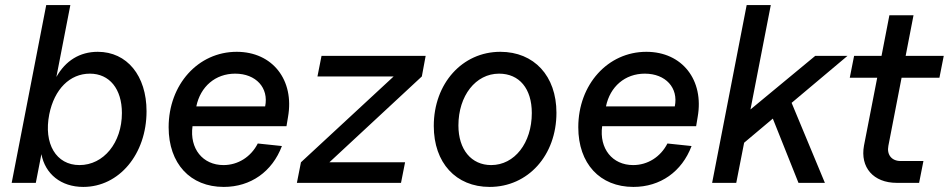

<svg xmlns="http://www.w3.org/2000/svg" viewBox="-20 -720 3736 756"><path d="M308 16C449 16 557 -113 557 -282C557 -422 480 -516 365 -516C294 -516 238 -481 202 -417L257 -700H162L26 0H121L143 -113C158 -35 220 16 308 16ZM293 -70C201 -70 151 -154 174 -270C194 -369 255 -430 334 -430C411 -430 460 -370 460 -275C460 -158 388 -70 293 -70Z M861 16C967 16 1052 -44 1090 -145L995 -155C968 -102 917 -70 860 -70C778 -70 726 -135 738 -223H1108L1114 -259C1140 -405 1053 -516 912 -516C760 -516 644 -387 644 -219C644 -76 729 16 861 16ZM1024 -301H753C769 -379 828 -430 906 -430C988 -430 1039 -374 1024 -301Z M1149 0H1559L1575 -81H1277L1641 -419L1656 -500H1246L1230 -419H1530L1165 -81Z M1908 16C2059 16 2171 -108 2171 -276C2171 -421 2083 -516 1950 -516C1800 -516 1688 -391 1688 -224C1688 -79 1775 16 1908 16ZM1914 -70C1836 -70 1785 -131 1785 -226C1785 -343 1853 -430 1945 -430C2025 -430 2074 -371 2074 -275C2074 -157 2006 -70 1914 -70Z M2474 16C2580 16 2665 -44 2703 -145L2608 -155C2581 -102 2530 -70 2473 -70C2391 -70 2339 -135 2351 -223H2721L2727 -259C2753 -405 2666 -516 2525 -516C2373 -516 2257 -387 2257 -219C2257 -76 2342 16 2474 16ZM2637 -301H2366C2382 -379 2441 -430 2519 -430C2601 -430 2652 -374 2637 -301Z M2784 0H2879L2910 -158L3023 -253L3124 0H3228L3097 -315L3317 -500H3190L2935 -289L3015 -700H2920Z M3511 0H3599L3616 -86H3526C3491 -86 3471 -111 3478 -146L3530 -414H3679L3696 -500H3546L3577 -660H3482L3451 -500H3343L3326 -414H3434L3382 -147C3366 -61 3419 0 3511 0Z"/></svg>

Font: Uncut Sans Medium Italic
Style: Regular
Weight: 500
Italic angle: -11°
Designer: Kasper Nordkvist
Foundry: UNCUT.wtf
Version: Version 1.304;Glyphs 3.2 (3246)